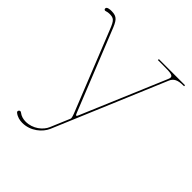

<svg xmlns="http://www.w3.org/2000/svg" viewBox="-209 -897 1033 1033"><g transform="rotate(45 307.5 -380.0)"><path d="M406 -760V-752.5H446C499.5 -752.5 521 -750.5 521 -734.5C521 -730 519.5 -725 516.5 -718.5L316.5 -245.5C312 -235 310.5 -230.5 307 -230.5C303.5 -230.5 301.5 -234.5 297.5 -245L119.5 -688.5C97.5 -745 87 -763 43 -763C33.5 -763 9 -762 9 -749C9 -742.5 12.5 -739.5 18.5 -739.5C19.5 -739.5 21 -740 22 -740.5C31 -743.5 38.5 -744.5 45.5 -744.5C78 -744.5 87 -738 107.5 -685.5L290 -229.5C293 -222 297.5 -208.5 297.5 -201.5C297.5 -200 297.5 -199 297 -198L250 -86.5C235 -50.5 191 -15 137.5 -15C119 -15 100.5 -19.5 84 -32.5C82 -34 79 -35 77 -35C72 -35 66.5 -29.5 66.5 -24C66.5 -21 68 -18 71 -16C89 -2 109.5 2.5 129 2.5C191 2.5 241 -40 259 -82.5L525.5 -715.5C536.5 -742 558 -752.5 599.5 -752.5H605V-760Z"/></g></svg>

Font: ZnikomitSC
Style: Regular
Weight: 100
Designer: gluk
Foundry: gluk
Version: Version 0.55